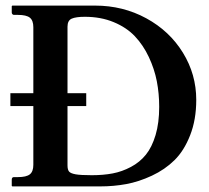

<svg xmlns="http://www.w3.org/2000/svg" viewBox="-20 -666 747 686"><path d="M221.2 -75.2Q221.2 -59.6 226.8 -53Q232.4 -46.4 250.2 -43.2Q268.1 -40 308.1 -40Q349.1 -40 382.6 -46.4Q416 -52.7 447.8 -69.6Q479.5 -86.4 501.2 -113.3Q522.9 -140.1 535.9 -183.6Q548.8 -227.1 548.8 -284.2Q548.8 -331.5 540.3 -375.7Q531.7 -419.9 511.7 -462.4Q491.7 -504.9 461.9 -536.4Q432.1 -567.9 386.2 -586.9Q340.3 -606 283.2 -606Q251.5 -606 236.3 -599.4Q221.2 -592.8 221.2 -570.8V-333H288.1V-287.1H221.2ZM23.9 0 22 -2V-23.9Q22 -33.2 29.8 -33.2H43.9Q74.2 -33.2 86.7 -43.2Q99.1 -53.2 99.1 -77.1V-287.1H17.1V-333H99.1V-568.8Q99.1 -592.8 86.7 -602.8Q74.2 -612.8 43.9 -612.8H29.8Q26.9 -612.8 24.4 -615.2Q22 -617.7 22 -621.1V-644L23.9 -646H319.8Q419.4 -646 502.7 -600.6Q585.9 -555.2 633.5 -477.8Q681.2 -400.4 681.2 -309.1Q681.2 -238.3 659.4 -182.9Q637.7 -127.4 603.5 -93.8Q569.3 -60.1 522.7 -38.3Q476.1 -16.6 431.2 -8.3Q386.2 0 337.9 0Z"/></svg>

Font: Linux Libertine G
Style: Semibold
Weight: 600
Designer: Philipp H. Poll
Foundry: Philipp H. Poll
Version: Version 5.1.1